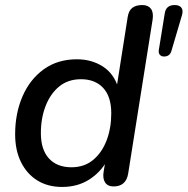

<svg xmlns="http://www.w3.org/2000/svg" viewBox="-20 -732 744 761"><path d="M226 9Q170 9 128.5 -16.5Q87 -42 63.5 -89Q40 -136 40 -200Q40 -282 69 -349.5Q98 -417 153 -457Q208 -497 285 -497Q343 -497 387.5 -468.5Q432 -440 449 -383L442 -384L486 -664Q490 -690 504.5 -701Q519 -712 544 -712Q567 -712 578 -697.5Q589 -683 585 -655L488 -44Q484 -19 469.5 -6Q455 7 430 7Q407 7 396.5 -9Q386 -25 391 -53L402 -119L406 -98Q379 -49 333 -20Q287 9 226 9ZM263 -69Q314 -69 349 -98Q384 -127 402.5 -175.5Q421 -224 421 -283Q421 -349 389 -383.5Q357 -418 301 -418Q250 -418 215 -389.5Q180 -361 161 -312.5Q142 -264 142 -204Q142 -139 174 -104Q206 -69 263 -69ZM630 -508Q619 -508 613 -515.5Q607 -523 610 -537L633 -679Q638 -712 672 -712Q691 -712 699 -701.5Q707 -691 701 -671L660 -532Q654 -508 630 -508Z"/></svg>

Font: Nunito ExtraLight SemiBold
Style: Italic
Weight: 600
Italic angle: -9°
Version: Version 3.602